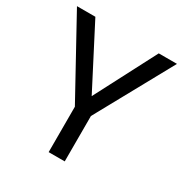

<svg xmlns="http://www.w3.org/2000/svg" viewBox="-165 -841 931 971"><g transform="rotate(30 300.5 -355.5)"><path d="M299.3 -354 484.9 -710.9H591.3L346.2 -265.1V0H252.4V-265.1L7.3 -710.9H114.7Z"/></g></svg>

Font: Noboto
Style: Regular
Weight: 400
Designer: Google
Version: Version 2.001101; 2014